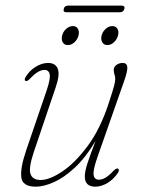

<svg xmlns="http://www.w3.org/2000/svg" viewBox="-20 -676 523 703"><path d="M412 -58.5Q418.5 -54.5 412 -43.5Q396.5 -20 373.8 -6.2Q351 7.5 329 7.5Q290.5 7.5 290.5 -30Q290.5 -47.5 299.8 -76.8Q309 -106 330 -160Q293.5 -99 254 -62.2Q214.5 -25.5 177.2 -9Q140 7.5 111.5 7.5Q62 7.5 58 -26.8Q54 -61 75.5 -124.5L151 -345.5Q165 -387 162 -403.5Q159 -420 143 -420Q132 -420 119.5 -413Q107 -406 90 -388Q79 -376.5 73.5 -379.5Q67.5 -383 74 -394.5Q88.5 -418 111.2 -431.8Q134 -445.5 156 -445.5Q183 -445.5 191.5 -424.2Q200 -403 184 -356.5L104 -120Q84 -60.5 91.8 -38.8Q99.5 -17 129 -17Q161.5 -17 208.2 -48.2Q255 -79.5 301 -141.5Q347 -203.5 377.5 -296.5Q394 -346.5 398 -362.8Q402 -379 402 -387Q402 -396 399.2 -403.2Q396.5 -410.5 396.5 -420Q396.5 -431.5 406.5 -438.5Q416.5 -445.5 429.5 -445.5Q444 -445.5 446 -431.8Q448 -418 435.5 -382L336 -98.5Q320 -52.5 322.8 -35.2Q325.5 -18 342.5 -18Q353 -18 365.5 -25Q378 -32 396 -51Q407 -61.5 412 -58.5ZM228.5 -511Q215 -511 209.5 -521.5Q204 -532 207.5 -546Q211 -560 222.2 -570.2Q233.5 -580.5 247 -580.5Q260 -580.5 265.5 -570.2Q271 -560 267.5 -546Q264 -532 253 -521.5Q242 -511 228.5 -511ZM373 -511Q360 -511 354.2 -521.5Q348.5 -532 352 -546Q355.5 -560 366.8 -570.2Q378 -580.5 391.5 -580.5Q404.5 -580.5 410.2 -570.2Q416 -560 412 -546Q408.5 -532 397.5 -521.5Q386.5 -511 373 -511ZM213.5 -643.5Q216 -655.5 230 -655.5H424.5Q438.5 -655.5 435.5 -643.5Q432 -631 418.5 -631H224Q210 -631 213.5 -643.5Z"/></svg>

Font: Fraunces 72pt Soft Thin
Style: Italic
Weight: 100
Italic angle: -16°
Version: Version 1.000;[0bf87f6ff]